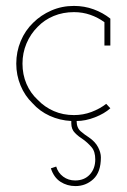

<svg xmlns="http://www.w3.org/2000/svg" viewBox="-20 -403 428 649"><path d="M321 129Q321 113 311.5 94.5Q302 76 280 61Q267 53 253 41Q239 29 239 6Q269 6 301 -6.5Q333 -19 353 -37L339 -52Q317 -35 289 -24.5Q261 -14 230 -14Q193 -14 162 -27.5Q131 -41 108 -65Q83 -88 69.5 -119.5Q56 -151 56 -188Q56 -224 69.5 -256Q83 -288 107 -312Q130 -336 161.5 -349Q193 -362 230 -362Q259 -362 285 -353Q311 -344 333 -328V-249H353V-340Q328 -360 296.5 -371.5Q265 -383 230 -383Q189 -383 153.5 -367.5Q118 -352 92 -326Q65 -300 50 -264Q35 -228 35 -188Q35 -149 49.5 -114Q64 -79 90 -54Q114 -27 148 -11.5Q182 4 221 6V14Q221 34 233.5 46.5Q246 59 262 69Q277 80 289.5 94.5Q302 109 302 136Q302 167 283.5 187Q265 207 234 207Q211 207 193.5 194Q176 181 170 160L152 166Q162 197 184.5 211.5Q207 226 235 226Q270 226 295.5 202.5Q321 179 321 129Z"/></svg>

Font: Josefin Slab ExtraLight
Style: Regular
Weight: 250
Designer: Santiago Orozco
Foundry: Typemade
Version: Version 2.000